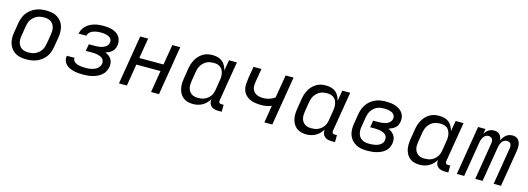

<svg xmlns="http://www.w3.org/2000/svg" viewBox="-2 -1242 5404 1964"><g transform="rotate(15 2700.0 -260.0)"><path d="M254 8Q222 8 191.5 2.5Q161 -3 136 -18Q111 -33 93 -56Q75 -79 66 -107.5Q57 -136 56.5 -167Q56 -198 62 -230L78 -330Q83 -357 92.5 -384Q102 -411 119 -435Q136 -459 159.5 -477.5Q183 -496 210 -507.5Q237 -519 264.5 -523.5Q292 -528 319 -528Q351 -528 381.5 -522.5Q412 -517 437 -502Q462 -487 480.5 -464Q499 -441 507.5 -412.5Q516 -384 516.5 -353Q517 -322 512 -290L495 -190Q491 -163 481.5 -136Q472 -109 455 -85Q438 -61 414.5 -42.5Q391 -24 364 -12.5Q337 -1 309 3.5Q281 8 254 8ZM254 -66Q273 -66 291.5 -69Q310 -72 327.5 -80Q345 -88 361 -101.5Q377 -115 387.5 -131Q398 -147 404 -165.5Q410 -184 413 -202L430 -302Q433 -322 433.5 -341Q434 -360 429.5 -378Q425 -396 415 -411Q405 -426 390.5 -436Q376 -446 357.5 -450Q339 -454 320 -454Q301 -454 282.5 -451Q264 -448 246 -440Q228 -432 212.5 -418.5Q197 -405 186 -389Q175 -373 169 -354.5Q163 -336 160 -318L144 -218Q140 -198 139.5 -179Q139 -160 143.5 -142Q148 -124 158 -109Q168 -94 183 -84Q198 -74 216.5 -70Q235 -66 254 -66Z M854 8Q828 8 803.5 6Q779 4 755.5 -1.5Q732 -7 710 -17Q688 -27 671.5 -43Q655 -59 647 -82Q639 -105 643 -130L644 -135H726V-134Q723 -119 730.5 -106.5Q738 -94 749.5 -87Q761 -80 774 -75.5Q787 -71 801.5 -69Q816 -67 830.5 -66Q845 -65 860 -65Q875 -65 890.5 -66Q906 -67 921.5 -70.5Q937 -74 952 -80Q967 -86 980 -96Q993 -106 1002 -120Q1011 -134 1014 -150Q1016 -165 1011.5 -179.5Q1007 -194 996.5 -204Q986 -214 972 -219.5Q958 -225 943.5 -228.5Q929 -232 913.5 -233Q898 -234 882 -234H818L831 -307H895Q909 -307 922.5 -308Q936 -309 950 -311.5Q964 -314 977.5 -319Q991 -324 1003.5 -332Q1016 -340 1024.5 -352.5Q1033 -365 1035 -379Q1038 -393 1034 -406Q1030 -419 1020.5 -427.5Q1011 -436 999 -441.5Q987 -447 974 -450Q961 -453 947 -454Q933 -455 919 -455Q906 -455 893 -454Q880 -453 866.5 -450.5Q853 -448 839.5 -443Q826 -438 814.5 -430Q803 -422 794.5 -410.5Q786 -399 784 -386L783 -385H701L702 -388Q706 -410 718 -432Q730 -454 748.5 -471Q767 -488 788.5 -499Q810 -510 833 -516.5Q856 -523 879 -525.5Q902 -528 925 -528Q950 -528 975 -525.5Q1000 -523 1023 -515.5Q1046 -508 1066 -495Q1086 -482 1099 -462.5Q1112 -443 1116.5 -419Q1121 -395 1117 -370Q1114 -352 1105.5 -334.5Q1097 -317 1082.5 -304.5Q1068 -292 1051 -283.5Q1034 -275 1016 -269Q1036 -262 1053 -249.5Q1070 -237 1081 -220Q1092 -203 1095 -181.5Q1098 -160 1095 -138Q1090 -113 1078 -89.5Q1066 -66 1045.5 -49Q1025 -32 1001 -20.5Q977 -9 952.5 -3Q928 3 903 5.5Q878 8 854 8Z M1232 0 1318 -520H1402L1366 -305H1622L1658 -520H1742L1656 0H1572L1610 -232H1354L1316 0Z M2017 8Q1988 8 1961 1Q1934 -6 1912.5 -23Q1891 -40 1878 -64Q1865 -88 1859.5 -115.5Q1854 -143 1855.5 -172Q1857 -201 1862 -230L1878 -330Q1882 -355 1890 -379.5Q1898 -404 1910.5 -427Q1923 -450 1942 -470Q1961 -490 1983.5 -503.5Q2006 -517 2031.5 -522.5Q2057 -528 2082 -528Q2111 -528 2138.5 -521Q2166 -514 2186.5 -497.5Q2207 -481 2220 -457Q2233 -433 2239 -406L2258 -520H2342L2272 -98Q2271 -92 2272 -85.5Q2273 -79 2276.5 -74Q2280 -69 2286.5 -67.5Q2293 -66 2300 -66H2323L2322 8H2287Q2265 8 2245 3Q2225 -2 2210.5 -15Q2196 -28 2190 -48Q2184 -68 2187 -89Q2174 -66 2155 -47Q2136 -28 2113.5 -15.5Q2091 -3 2066 2.5Q2041 8 2017 8ZM2051 -66Q2068 -66 2085.5 -68.5Q2103 -71 2120 -78.5Q2137 -86 2152 -98Q2167 -110 2178 -125.5Q2189 -141 2195 -158Q2201 -175 2204 -193L2220 -293Q2224 -313 2224.5 -332.5Q2225 -352 2221.5 -370.5Q2218 -389 2209.5 -405.5Q2201 -422 2186.5 -433.5Q2172 -445 2153.5 -449.5Q2135 -454 2115 -454Q2097 -454 2078.5 -451Q2060 -448 2042.5 -439.5Q2025 -431 2010.5 -417.5Q1996 -404 1985.5 -388Q1975 -372 1969 -354Q1963 -336 1960 -318L1944 -218Q1941 -199 1940 -180Q1939 -161 1943 -143Q1947 -125 1956.5 -110Q1966 -95 1980.5 -84.5Q1995 -74 2013.5 -70Q2032 -66 2051 -66Z M2772 0 2802 -183Q2777 -173 2751 -168Q2725 -163 2699 -163Q2667 -163 2635 -167Q2603 -171 2575 -183.5Q2547 -196 2526.5 -218Q2506 -240 2497 -269Q2488 -298 2490 -330.5Q2492 -363 2497 -396L2518 -520H2602L2579 -384Q2576 -364 2574.5 -344Q2573 -324 2578 -306Q2583 -288 2595.5 -273.5Q2608 -259 2624.5 -251Q2641 -243 2660 -240Q2679 -237 2699 -237Q2729 -237 2760 -247Q2791 -257 2817 -276L2858 -520H2942L2856 0Z M3217 8Q3188 8 3161 1Q3134 -6 3112.5 -23Q3091 -40 3078 -64Q3065 -88 3059.5 -115.5Q3054 -143 3055.5 -172Q3057 -201 3062 -230L3078 -330Q3082 -355 3090 -379.5Q3098 -404 3110.5 -427Q3123 -450 3142 -470Q3161 -490 3183.5 -503.5Q3206 -517 3231.5 -522.5Q3257 -528 3282 -528Q3311 -528 3338.5 -521Q3366 -514 3386.5 -497.5Q3407 -481 3420 -457Q3433 -433 3439 -406L3458 -520H3542L3472 -98Q3471 -92 3472 -85.5Q3473 -79 3476.5 -74Q3480 -69 3486.5 -67.5Q3493 -66 3500 -66H3523L3522 8H3487Q3465 8 3445 3Q3425 -2 3410.5 -15Q3396 -28 3390 -48Q3384 -68 3387 -89Q3374 -66 3355 -47Q3336 -28 3313.5 -15.5Q3291 -3 3266 2.5Q3241 8 3217 8ZM3251 -66Q3268 -66 3285.5 -68.5Q3303 -71 3320 -78.5Q3337 -86 3352 -98Q3367 -110 3378 -125.5Q3389 -141 3395 -158Q3401 -175 3404 -193L3420 -293Q3424 -313 3424.5 -332.5Q3425 -352 3421.5 -370.5Q3418 -389 3409.5 -405.5Q3401 -422 3386.5 -433.5Q3372 -445 3353.5 -449.5Q3335 -454 3315 -454Q3297 -454 3278.5 -451Q3260 -448 3242.5 -439.5Q3225 -431 3210.5 -417.5Q3196 -404 3185.5 -388Q3175 -372 3169 -354Q3163 -336 3160 -318L3144 -218Q3141 -199 3140 -180Q3139 -161 3143 -143Q3147 -125 3156.5 -110Q3166 -95 3180.5 -84.5Q3195 -74 3213.5 -70Q3232 -66 3251 -66Z M3861 8Q3829 8 3798 2.5Q3767 -3 3741 -17.5Q3715 -32 3695.5 -54.5Q3676 -77 3666.5 -105.5Q3657 -134 3656.5 -166Q3656 -198 3662 -230L3678 -330Q3683 -357 3692.5 -383.5Q3702 -410 3718.5 -434Q3735 -458 3758 -477Q3781 -496 3807.5 -507.5Q3834 -519 3861.5 -523.5Q3889 -528 3916 -528Q3942 -528 3967.5 -525.5Q3993 -523 4017 -515Q4041 -507 4061.5 -494Q4082 -481 4096.5 -461.5Q4111 -442 4116 -417Q4121 -392 4116 -366Q4113 -348 4105 -330.5Q4097 -313 4082 -301Q4067 -289 4050 -280.5Q4033 -272 4015 -266Q4034 -258 4051 -245Q4068 -232 4079.5 -214Q4091 -196 4094 -174Q4097 -152 4093 -129Q4089 -105 4077 -82.5Q4065 -60 4045.5 -44Q4026 -28 4003 -18Q3980 -8 3956 -2Q3932 4 3908 6Q3884 8 3861 8ZM3862 -66Q3876 -66 3891 -67Q3906 -68 3921 -70.5Q3936 -73 3950 -78Q3964 -83 3977.5 -92Q3991 -101 4000 -114Q4009 -127 4011 -142Q4014 -158 4010 -173Q4006 -188 3996 -198.5Q3986 -209 3972 -215.5Q3958 -222 3944 -225.5Q3930 -229 3914 -230.5Q3898 -232 3882 -232H3830L3842 -305H3894Q3908 -305 3922 -306Q3936 -307 3949.5 -309.5Q3963 -312 3977 -316.5Q3991 -321 4003.5 -329Q4016 -337 4024.5 -349.5Q4033 -362 4035 -375Q4037 -390 4033.5 -403Q4030 -416 4020.5 -425.5Q4011 -435 3998.5 -440.5Q3986 -446 3972.5 -449Q3959 -452 3944.5 -453Q3930 -454 3916 -454Q3898 -454 3879.5 -451Q3861 -448 3843.5 -439.5Q3826 -431 3811 -417.5Q3796 -404 3785.5 -388Q3775 -372 3769 -354Q3763 -336 3760 -318L3744 -218Q3740 -198 3740 -178.5Q3740 -159 3745 -140.5Q3750 -122 3761 -107Q3772 -92 3788 -82.5Q3804 -73 3823 -69.5Q3842 -66 3862 -66Z M4417 8Q4388 8 4361 1Q4334 -6 4312.5 -23Q4291 -40 4278 -64Q4265 -88 4259.5 -115.5Q4254 -143 4255.5 -172Q4257 -201 4262 -230L4278 -330Q4282 -355 4290 -379.5Q4298 -404 4310.5 -427Q4323 -450 4342 -470Q4361 -490 4383.5 -503.5Q4406 -517 4431.5 -522.5Q4457 -528 4482 -528Q4511 -528 4538.5 -521Q4566 -514 4586.5 -497.5Q4607 -481 4620 -457Q4633 -433 4639 -406L4658 -520H4742L4672 -98Q4671 -92 4672 -85.5Q4673 -79 4676.5 -74Q4680 -69 4686.5 -67.5Q4693 -66 4700 -66H4723L4722 8H4687Q4665 8 4645 3Q4625 -2 4610.5 -15Q4596 -28 4590 -48Q4584 -68 4587 -89Q4574 -66 4555 -47Q4536 -28 4513.5 -15.5Q4491 -3 4466 2.5Q4441 8 4417 8ZM4451 -66Q4468 -66 4485.5 -68.5Q4503 -71 4520 -78.5Q4537 -86 4552 -98Q4567 -110 4578 -125.5Q4589 -141 4595 -158Q4601 -175 4604 -193L4620 -293Q4624 -313 4624.5 -332.5Q4625 -352 4621.5 -370.5Q4618 -389 4609.5 -405.5Q4601 -422 4586.5 -433.5Q4572 -445 4553.5 -449.5Q4535 -454 4515 -454Q4497 -454 4478.5 -451Q4460 -448 4442.5 -439.5Q4425 -431 4410.5 -417.5Q4396 -404 4385.5 -388Q4375 -372 4369 -354Q4363 -336 4360 -318L4344 -218Q4341 -199 4340 -180Q4339 -161 4343 -143Q4347 -125 4356.5 -110Q4366 -95 4380.5 -84.5Q4395 -74 4413.5 -70Q4432 -66 4451 -66Z M4810 0 4896 -520H4974L4965 -466Q4973 -480 4983.5 -491.5Q4994 -503 5007 -511.5Q5020 -520 5035 -524Q5050 -528 5064 -528Q5082 -528 5098 -522.5Q5114 -517 5125 -505Q5136 -493 5141.5 -477.5Q5147 -462 5149 -445Q5156 -462 5167 -477.5Q5178 -493 5192.5 -505Q5207 -517 5224.5 -522.5Q5242 -528 5260 -528Q5277 -528 5292.5 -522.5Q5308 -517 5319 -506Q5330 -495 5336 -480Q5342 -465 5344 -448.5Q5346 -432 5345 -415Q5344 -398 5341 -381L5278 0H5200L5265 -394Q5267 -406 5266 -418.5Q5265 -431 5259 -440.5Q5253 -450 5242 -454.5Q5231 -459 5219 -459Q5209 -459 5198.5 -455.5Q5188 -452 5179.5 -444.5Q5171 -437 5165 -427.5Q5159 -418 5155 -408.5Q5151 -399 5148 -388.5Q5145 -378 5144 -368L5083 0H5005L5070 -394Q5072 -406 5071 -418.5Q5070 -431 5063.5 -440.5Q5057 -450 5046.5 -454.5Q5036 -459 5023 -459Q5013 -459 5003 -455.5Q4993 -452 4984.5 -444.5Q4976 -437 4970 -427.5Q4964 -418 4960 -408.5Q4956 -399 4953 -388.5Q4950 -378 4949 -368L4888 0Z"/></g></svg>

Font: Iosevka Extended
Style: Italic
Weight: 400
Width: 7
Italic angle: -9°
Monospace: yes
Designer: Belleve Invis
Foundry: Belleve Invis
Version: Version 32.5.0; ttfautohint (v1.8.4)